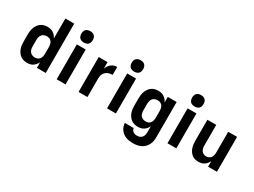

<svg xmlns="http://www.w3.org/2000/svg" viewBox="-61 -1504 3272 2477"><g transform="rotate(30 1575.0 -266.0)"><path d="M245 8Q219 8 193 1Q167 -6 146 -21.5Q125 -37 110 -59Q95 -81 86 -106Q77 -131 74 -157.5Q71 -184 71 -210V-310Q71 -336 74 -362.5Q77 -389 86 -414Q95 -439 110 -461Q125 -483 146 -498.5Q167 -514 193 -521Q219 -528 245 -528Q268 -528 290 -523Q312 -518 331 -505.5Q350 -493 364.5 -475.5Q379 -458 389 -437V-735H521V0H389V-83Q379 -62 364.5 -44.5Q350 -27 331 -14.5Q312 -2 290 3Q268 8 245 8ZM299 -102Q319 -102 338 -110Q357 -118 368.5 -134Q380 -150 384.5 -170Q389 -190 389 -210V-310Q389 -330 384.5 -350Q380 -370 368.5 -386Q357 -402 338 -410Q319 -418 299 -418Q279 -418 259 -410.5Q239 -403 226 -387Q213 -371 208 -350.5Q203 -330 203 -310V-210Q203 -190 208 -169.5Q213 -149 226 -133Q239 -117 259 -109.5Q279 -102 299 -102Z M684 0V-520H816V0ZM750 -585Q733 -585 716 -590Q699 -595 687 -607Q675 -619 670 -636Q665 -653 665 -670Q665 -687 670 -704Q675 -721 687 -733Q699 -745 716 -750Q733 -755 750 -755Q767 -755 784 -750Q801 -745 813 -733Q825 -721 830 -704Q835 -687 835 -670Q835 -653 830 -636Q825 -619 813 -607Q801 -595 784 -590Q767 -585 750 -585Z M1010 0V-520H1142V-424Q1147 -439 1155 -452.5Q1163 -466 1172.5 -478Q1182 -490 1194.5 -499.5Q1207 -509 1221 -516Q1235 -523 1250.5 -525.5Q1266 -528 1281 -528V-410Q1263 -410 1244.5 -407Q1226 -404 1209.5 -396Q1193 -388 1179.5 -375.5Q1166 -363 1157 -346.5Q1148 -330 1145 -312Q1142 -294 1142 -276V0Z M1434 0V-520H1566V0ZM1500 -585Q1483 -585 1466 -590Q1449 -595 1437 -607Q1425 -619 1420 -636Q1415 -653 1415 -670Q1415 -687 1420 -704Q1425 -721 1437 -733Q1449 -745 1466 -750Q1483 -755 1500 -755Q1517 -755 1534 -750Q1551 -745 1563 -733Q1575 -721 1580 -704Q1585 -687 1585 -670Q1585 -653 1580 -636Q1575 -619 1563 -607Q1551 -595 1534 -590Q1517 -585 1500 -585Z M1946 223Q1920 223 1894 219.5Q1868 216 1843.5 207Q1819 198 1797.5 182Q1776 166 1760.5 145Q1745 124 1736.5 99Q1728 74 1727 48H1859Q1860 63 1868 76.5Q1876 90 1888.5 98.5Q1901 107 1916 110Q1931 113 1946 113Q1966 113 1985.5 105Q2005 97 2017.5 81Q2030 65 2034.5 45Q2039 25 2039 5V-83Q2029 -62 2014.5 -44.5Q2000 -27 1981 -14.5Q1962 -2 1940 3Q1918 8 1895 8Q1869 8 1843 1Q1817 -6 1796 -21.5Q1775 -37 1760 -59Q1745 -81 1736 -106Q1727 -131 1724 -157.5Q1721 -184 1721 -210V-310Q1721 -336 1724 -362.5Q1727 -389 1736 -414Q1745 -439 1760 -461Q1775 -483 1796 -498.5Q1817 -514 1843 -521Q1869 -528 1895 -528Q1918 -528 1940 -523Q1962 -518 1981 -505.5Q2000 -493 2014.5 -475.5Q2029 -458 2039 -437V-520H2171V5Q2171 35 2165.5 64.5Q2160 94 2146 120Q2132 146 2110.5 167Q2089 188 2062 200.5Q2035 213 2005.5 218Q1976 223 1946 223ZM1949 -102Q1969 -102 1988 -110Q2007 -118 2018.5 -134Q2030 -150 2034.5 -170Q2039 -190 2039 -210V-310Q2039 -330 2034.5 -350Q2030 -370 2018.5 -386Q2007 -402 1988 -410Q1969 -418 1949 -418Q1929 -418 1909 -410.5Q1889 -403 1876 -387Q1863 -371 1858 -350.5Q1853 -330 1853 -310V-210Q1853 -190 1858 -169.5Q1863 -149 1876 -133Q1889 -117 1909 -109.5Q1929 -102 1949 -102Z M2334 0V-520H2466V0ZM2400 -585Q2383 -585 2366 -590Q2349 -595 2337 -607Q2325 -619 2320 -636Q2315 -653 2315 -670Q2315 -687 2320 -704Q2325 -721 2337 -733Q2349 -745 2366 -750Q2383 -755 2400 -755Q2417 -755 2434 -750Q2451 -745 2463 -733Q2475 -721 2480 -704Q2485 -687 2485 -670Q2485 -653 2480 -636Q2475 -619 2463 -607Q2451 -595 2434 -590Q2417 -585 2400 -585Z M2796 8Q2770 8 2744.5 1Q2719 -6 2699 -22.5Q2679 -39 2665 -61Q2651 -83 2643 -107.5Q2635 -132 2632 -158Q2629 -184 2629 -210V-520H2761V-210Q2761 -190 2765.5 -170.5Q2770 -151 2781.5 -135Q2793 -119 2811.5 -110.5Q2830 -102 2850 -102Q2870 -102 2888.5 -110.5Q2907 -119 2918.5 -135Q2930 -151 2934.5 -170.5Q2939 -190 2939 -210V-520H3071V0H2939V-83Q2929 -62 2915 -44.5Q2901 -27 2882 -14.5Q2863 -2 2840.5 3Q2818 8 2796 8Z"/></g></svg>

Font: Iosevka Aile Extrabold
Style: Regular
Weight: 800
Designer: Belleve Invis
Foundry: Belleve Invis
Version: Version 27.3.5; ttfautohint (v1.8.4)